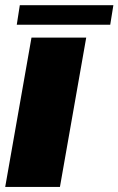

<svg xmlns="http://www.w3.org/2000/svg" viewBox="-24 -736 466 756"><path d="M-3.5 0 100 -588H315.5L212 0ZM42 -638.5 54 -715.5H422.4L410 -638.5Z"/></svg>

Font: Anybody ExtraExpanded ExtraBold
Style: Italic
Weight: 800
Width: 8
Italic angle: -10°
Designer: Tyler Finck
Foundry: Etcetera Type Company
Version: Version 1.010; ttfautohint (v1.8.3) -l 8 -r 50 -G 200 -x 14 